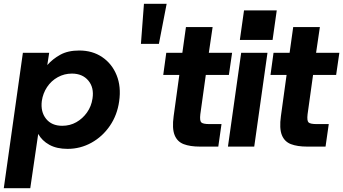

<svg xmlns="http://www.w3.org/2000/svg" viewBox="-48 -775 1814 1015"><path d="M-28 220 73 -496H212L202 -431Q230 -463 270.5 -485.5Q311 -508 371 -508Q441 -508 492.5 -473Q544 -438 568.5 -377.5Q593 -317 582 -240Q572 -167 533 -110Q494 -53 435.5 -20.5Q377 12 309 12Q252 12 213 -9.5Q174 -31 154 -67L112 220ZM281 -110Q322 -110 355.5 -129Q389 -148 412 -180.5Q435 -213 441 -254Q450 -312 419 -349Q388 -386 332 -386Q292 -386 257.5 -367Q223 -348 201 -315Q179 -282 173 -241Q166 -184 195.5 -147Q225 -110 281 -110Z M697 -543 713 -755H833L792 -543Z M1009 0Q957 0 923 -13Q889 -26 875 -61Q861 -96 870 -161L900 -379H815L831 -496H916L935 -632H1076L1056 -496H1179L1162 -379H1040L1011 -171Q1007 -137 1016 -128Q1025 -119 1060 -119H1123L1106 0Z M1220 -564 1242 -720H1415L1393 -564ZM1157 0 1227 -496H1366L1296 0Z M1576 0Q1524 0 1490 -13Q1456 -26 1442 -61Q1428 -96 1437 -161L1467 -379H1382L1398 -496H1483L1502 -632H1643L1623 -496H1746L1729 -379H1607L1578 -171Q1574 -137 1583 -128Q1592 -119 1627 -119H1690L1673 0Z"/></svg>

Font: Host Grotesk ExtraBold
Style: Italic
Weight: 800
Italic angle: -8°
Designer: Doğukan Karapınar
Foundry: Element Type
Version: Version 1.003; ttfautohint (v1.8.4.7-5d5b)